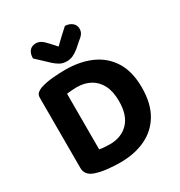

<svg xmlns="http://www.w3.org/2000/svg" viewBox="-198 -982 1060 1133"><g transform="rotate(-30 331.5 -416.0)"><path d="M466 -303Q466 -207 418.5 -158Q371 -109 292 -109Q275 -109 256 -110.5Q237 -112 222 -115V-494Q239 -496 255.5 -497.5Q272 -499 290 -499Q342 -499 381.5 -477.5Q421 -456 443.5 -413Q466 -370 466 -303ZM623 -306Q623 -413 580 -483Q537 -553 460.5 -587.5Q384 -622 281 -622Q243 -622 197 -618Q151 -614 111 -601Q93 -594 82 -583.5Q71 -573 71 -553V-75Q71 -27 123 -8Q162 6 210 10.5Q258 15 291 15Q391 15 465.5 -20.5Q540 -56 581.5 -127Q623 -198 623 -306ZM318 -760Q341 -782 364.5 -804.5Q388 -827 411 -847Q440 -846 459 -830.5Q478 -815 478 -790Q478 -771 468.5 -757Q459 -743 435 -725L400 -694Q375 -675 357 -667.5Q339 -660 318 -660Q291 -660 272 -670.5Q253 -681 235 -697L152 -775Q152 -808 167.5 -826Q183 -844 210 -844Q228 -844 244 -834.5Q260 -825 284 -798Z"/></g></svg>

Font: Baloo Bhaijaan 2
Style: Bold
Weight: 700
Designer: Sanskriti Dholi, Noopur Datye and Ek Type
Foundry: Ek Type
Version: Version 1.701